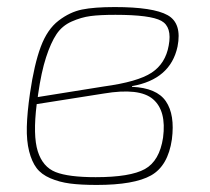

<svg xmlns="http://www.w3.org/2000/svg" viewBox="-20 -512 596 544"><path d="M354 -268V-266Q424 -263 450 -225Q476 -187 467 -117Q456 -42 408 -15Q360 12 254 12Q209 12 178.5 8Q148 4 122.5 -7Q97 -18 83.5 -36Q70 -54 62.5 -83.5Q55 -113 56 -153Q57 -193 65 -248Q77 -330 95.5 -379.5Q114 -429 146 -453.5Q178 -478 212.5 -485Q247 -492 305 -492Q414 -492 455 -469Q496 -446 483 -380Q463 -287 354 -268ZM87 -237 274 -267Q370 -280 409.5 -306Q449 -332 458 -383Q468 -436 437 -453Q406 -470 307 -470Q263 -470 236.5 -466.5Q210 -463 183 -451Q156 -439 140 -415Q124 -391 110.5 -349.5Q97 -308 88 -245ZM274 -247 84 -217Q73 -128 87 -83.5Q101 -39 137.5 -24.5Q174 -10 251 -10Q349 -10 390.5 -33Q432 -56 442 -122Q452 -198 413.5 -231Q375 -264 274 -247Z"/></svg>

Font: Ezarion Thin
Style: Italic
Weight: 250
Italic angle: -8°
Designer: Natanael Gama
Version: Version 1.001;PS 001.001;hotconv 1.0.70;makeotf.lib2.5.58329